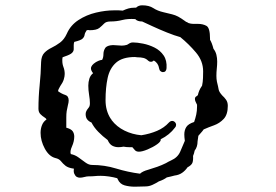

<svg xmlns="http://www.w3.org/2000/svg" viewBox="-20 -671 1040 724"><path d="M528 32Q519 32 509 32.5Q499 33 488 33Q468 33 450 28Q432 23 424 5Q422 1 422 1Q408 -3 391 -5.5Q374 -8 360 -8Q347 -8 338 -7Q329 -6 314 -6Q307 -6 298 -3.5Q289 -1 281 -1Q275 -1 269.5 -4Q264 -7 260 -16Q259 -18 258.5 -21Q258 -24 258 -26Q258 -32 259 -35H258Q237 -38 227 -46Q217 -54 210 -63Q203 -72 189 -75Q165 -81 149 -110.5Q133 -140 133 -170Q133 -186 138.5 -199.5Q144 -213 155 -220Q155 -224 147.5 -228.5Q140 -233 132.5 -240.5Q125 -248 125 -261Q125 -306 129.5 -349.5Q134 -393 135 -437Q136 -460 147 -471.5Q158 -483 174.5 -491Q191 -499 206.5 -510.5Q222 -522 232 -544Q246 -576 276 -595.5Q306 -615 342 -623.5Q378 -632 410 -632Q419 -632 427 -632Q435 -632 443 -631Q454 -636 464 -639Q474 -642 487 -642H493Q502 -651 516 -651Q542 -651 558 -640.5Q574 -630 596 -625Q617 -620 629 -617Q641 -614 651.5 -608.5Q662 -603 680 -590L681 -589Q685 -588 691 -584Q700 -581 708.5 -581Q717 -581 726 -581Q745 -581 758.5 -573.5Q772 -566 772 -525V-521Q779 -510 785 -487Q793 -477 796 -464.5Q799 -452 799 -439Q799 -426 797.5 -412.5Q796 -399 796 -385Q796 -379 796.5 -373.5Q797 -368 798 -363Q803 -343 804.5 -333.5Q806 -324 819 -310Q825 -305 832 -295.5Q839 -286 839 -272Q839 -239 823.5 -222.5Q808 -206 787 -198.5Q766 -191 748 -183Q744 -177 738.5 -171Q733 -165 728 -159L725 -138Q725 -117 714 -103Q712 -92 708 -83Q709 -66 705.5 -57Q702 -48 687 -40Q679 -28 667 -19.5Q655 -11 638 -9Q632 -7 624.5 -5.5Q617 -4 609 -2Q597 7 579 13Q568 20 555 26Q542 32 528 32ZM508 -16Q517 -25 539 -31Q556 -36 573 -42Q590 -48 606 -56Q614 -61 625 -66Q650 -77 659.5 -99Q669 -121 677 -140Q676 -147 675.5 -153Q675 -159 675 -164Q675 -180 682.5 -192Q690 -204 712 -211Q717 -225 720 -239Q723 -253 723 -269V-276Q720 -282 717.5 -287.5Q715 -293 715 -298Q715 -305 721 -308Q723 -309 726 -312Q728 -321 731.5 -329.5Q735 -338 742 -348Q745 -362 745.5 -377Q746 -392 746 -402Q746 -441 719 -473Q692 -505 660 -531Q638 -537 609.5 -548.5Q581 -560 555 -572Q529 -584 516 -590Q498 -590 490 -599Q462 -601 441 -595.5Q420 -590 396 -590Q380 -590 372.5 -582Q365 -574 354.5 -565.5Q344 -557 317 -557Q312 -559 308 -557H307Q300 -547 299 -539.5Q298 -532 291.5 -525.5Q285 -519 260 -513Q259 -510 258.5 -507Q258 -504 258 -501Q258 -493 258 -485.5Q258 -478 251.5 -471.5Q245 -465 224 -458L216 -455Q215 -451 215 -448Q215 -445 215 -442Q215 -429 219.5 -417.5Q224 -406 224 -392Q224 -383 220.5 -371.5Q217 -360 207 -346Q199 -333 199 -327Q213 -317 226 -313Q239 -309 239 -292Q239 -285 236 -274Q233 -262 231.5 -252Q230 -242 230 -228V-189H232Q249 -184 254.5 -175.5Q260 -167 260 -156Q260 -138 251.5 -119Q243 -100 247 -90Q263 -87 276.5 -77Q290 -67 302.5 -58Q315 -49 327 -49Q374 -49 418 -35.5Q462 -22 508 -16ZM504 -99Q494 -99 489 -104.5Q484 -110 479 -116H467Q462 -116 456.5 -116.5Q451 -117 446 -118Q441 -117 436 -116.5Q431 -116 426 -116Q414 -116 403.5 -121.5Q393 -127 386 -143Q367 -157 350.5 -174Q334 -191 325 -209Q315 -213 309 -220.5Q303 -228 303 -241Q303 -251 312 -262L315 -266Q319 -271 319 -282Q319 -295 316 -313Q313 -331 313 -348Q313 -362 317 -374.5Q321 -387 331 -395Q323 -405 323 -413Q323 -425 342 -437Q347 -440 351 -441.5Q355 -443 358 -444L363 -445H365Q370 -454 370 -466.5Q370 -479 376.5 -489.5Q383 -500 406 -501Q414 -501 422.5 -500Q431 -499 439 -499Q449 -499 459 -502Q464 -505 469 -508Q474 -511 481 -511Q497 -511 519.5 -506.5Q542 -502 563 -491.5Q584 -481 597 -462Q610 -443 608 -414Q607 -399 594 -399Q590 -399 585.5 -402.5Q581 -406 580 -413Q577 -433 560 -443Q555 -438 549 -438Q543 -438 539 -442Q531 -450 521 -452.5Q511 -455 497 -455L489 -456Q442 -456 418 -435Q394 -414 386 -377.5Q378 -341 378 -293Q378 -254 397 -224Q399 -223 401 -218Q420 -193 449.5 -178.5Q479 -164 513 -161Q545 -166 572 -177.5Q599 -189 617 -209Q623 -215 629 -215Q635 -215 639.5 -210.5Q644 -206 644 -200Q644 -194 640 -190Q619 -162 586 -146Q588 -138 572.5 -127Q557 -116 536.5 -107.5Q516 -99 504 -99ZM227 -489 229 -490Q229 -490 229 -490Q229 -490 229 -490Z"/></svg>

Font: RU Serius
Style: Regular
Weight: 400
Designer: Robert E. Leuschke
Foundry: Robert E. Leuschke
Version: Version 1.011; ttfautohint (v1.8.3)